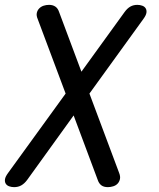

<svg xmlns="http://www.w3.org/2000/svg" viewBox="-33 -760 653 790"><path d="M557 -682 335 -375 457 -49Q463 -34 460.5 -23Q458 -12 451 -4.5Q444 3 433 6.5Q422 10 411 10Q394 10 384 2.5Q374 -5 369 -20L270 -285L79 -20Q68 -5 55 2.5Q42 10 25 10Q14 10 4.5 6.5Q-5 3 -9.5 -4.5Q-14 -12 -12.5 -22.5Q-11 -33 0 -48L237 -375L122 -682Q116 -696 118.5 -707Q121 -718 128.5 -725.5Q136 -733 146.5 -736.5Q157 -740 169 -740Q184 -740 194.5 -733Q205 -726 210 -711L302 -465L480 -711Q491 -726 503.5 -733Q516 -740 532 -740Q543 -740 552.5 -736.5Q562 -733 566.5 -725.5Q571 -718 569.5 -707.5Q568 -697 557 -682Z"/></svg>

Font: Maple Mono NL
Style: Italic
Weight: 400
Italic angle: -10°
Monospace: yes
Designer: subframe7536
Version: Version 7.000